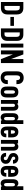

<svg xmlns="http://www.w3.org/2000/svg" viewBox="2560 -3300 748 5909"><g transform="rotate(90 2934.5 -346.0)"><path d="M42 -689.9H232.9Q319.8 -689.9 372.6 -640.1Q424.8 -590.8 424.8 -492.2V-198.2Q424.8 -100.6 370.1 -50.3Q315.4 0 227.1 0H42ZM230 -109.9Q265.1 -109.9 283.7 -137.2Q301.8 -164.1 301.8 -211.9V-471.2Q301.8 -524.4 284.2 -551.3Q265.6 -579.1 230 -579.1H164.1V-109.9Z M501 -400.9H775.9V-291H501Z M855.5 -689.9H1046.4Q1133.3 -689.9 1186 -640.1Q1238.3 -590.8 1238.3 -492.2V-198.2Q1238.3 -100.6 1183.6 -50.3Q1128.9 0 1040.5 0H855.5ZM1043.5 -109.9Q1078.6 -109.9 1097.2 -137.2Q1115.2 -164.1 1115.2 -211.9V-471.2Q1115.2 -524.4 1097.7 -551.3Q1079.1 -579.1 1043.5 -579.1H977.5V-109.9Z M1322.3 -689.9H1444.3V0H1322.3Z M1922.4 -689.9V0H1799.3L1655.3 -368.2V0H1532.2V-689.9H1655.3L1799.3 -306.2V-689.9Z M2176.8 -189.9V-501Q2176.8 -599.1 2231.4 -649.4Q2286.6 -700.2 2376.5 -700.2Q2462.4 -700.2 2515.6 -649.9Q2568.8 -599.6 2568.8 -498V-477.1H2445.8V-497.1Q2445.8 -543.9 2426.3 -566.4Q2406.7 -588.9 2373.5 -588.9Q2335 -588.9 2317.4 -562Q2299.8 -535.2 2299.8 -481V-204.1Q2299.8 -103 2373.5 -103Q2406.2 -103 2426.3 -126Q2445.8 -148.4 2445.8 -193.8V-211.9H2567.9V-192.9Q2567.9 -92.8 2512.2 -42.5Q2457 7.8 2369.6 7.8Q2280.3 7.8 2228.5 -42.5Q2176.8 -92.8 2176.8 -189.9Z M2687.5 -37.1Q2644.5 -81.5 2644.5 -183.1V-345.2Q2644.5 -446.8 2687.5 -491.2Q2731 -536.1 2812.5 -536.1Q2894.5 -536.1 2937 -491.2Q2979.5 -446.3 2979.5 -345.2V-183.1Q2979.5 -82 2937 -37.1Q2894.5 7.8 2812.5 7.8Q2731 7.8 2687.5 -37.1ZM2850.6 -116.7Q2863.3 -136.2 2863.3 -182.1V-346.2Q2863.3 -392.1 2850.6 -411.6Q2837.4 -432.1 2811.5 -432.1Q2786.6 -432.1 2773.4 -411.6Q2760.3 -391.1 2760.3 -346.2V-182.1Q2760.3 -137.2 2773.4 -116.7Q2786.6 -96.2 2811.5 -96.2Q2837.4 -96.2 2850.6 -116.7Z M3058.1 -527.8H3168.9V-488.8Q3206.5 -536.1 3257.3 -536.1Q3386.2 -536.1 3386.2 -377V0H3270V-376Q3270 -402.3 3256.3 -417.5Q3243.2 -432.1 3222.2 -432.1Q3200.2 -432.1 3187 -417.5Q3174.3 -403.3 3174.3 -376V0H3058.1Z M3500.5 -33.2Q3464.8 -74.7 3464.8 -163.1V-365.2Q3464.8 -454.6 3499 -495.1Q3533.2 -536.1 3591.8 -536.1Q3621.1 -536.1 3643.6 -522.9Q3667 -509.3 3680.7 -485.8V-689.9H3795.9V0H3684.6V-37.1Q3646.5 7.8 3593.8 7.8Q3535.6 7.8 3500.5 -33.2ZM3682.6 -182.1V-346.2Q3682.6 -392.1 3669.9 -411.6Q3656.7 -432.1 3630.9 -432.1Q3605.5 -432.1 3593.3 -411.6Q3580.6 -390.6 3580.6 -346.2V-182.1Q3580.6 -136.2 3593.3 -116.2Q3606 -96.2 3631.8 -96.2Q3682.6 -96.2 3682.6 -182.1Z M3990.2 -223.1V-174.8Q3990.2 -94.2 4042.5 -94.2Q4093.3 -94.2 4093.3 -161.1V-166H4205.6V-160.2Q4205.6 -77.6 4163.6 -34.7Q4121.6 7.8 4042.5 7.8Q3961.9 7.8 3918.5 -40Q3874.5 -88.4 3874.5 -199.2V-328.1Q3874.5 -436.5 3916 -485.8Q3958 -536.1 4039.6 -536.1Q4120.6 -536.1 4165 -484.9Q4209.5 -434.1 4209.5 -328.1V-223.1ZM3990.2 -346.2V-307.1H4093.3V-346.2Q4093.3 -392.1 4080.6 -411.6Q4067.4 -432.1 4041.5 -432.1Q4016.6 -432.1 4003.4 -411.6Q3990.2 -391.1 3990.2 -346.2Z M4288.1 -527.8H4398.9V-488.8Q4436.5 -536.1 4487.3 -536.1Q4616.2 -536.1 4616.2 -377V0H4500V-376Q4500 -402.3 4486.3 -417.5Q4473.1 -432.1 4452.1 -432.1Q4430.2 -432.1 4417 -417.5Q4404.3 -403.3 4404.3 -376V0H4288.1Z M4731.9 -34.7Q4686.5 -77.6 4686.5 -151.9V-158.2H4798.8V-151.9Q4798.8 -123 4814 -105.5Q4828.6 -88.9 4856 -88.9Q4881.8 -88.9 4895 -103.5Q4908.7 -118.7 4908.7 -146Q4908.7 -167 4896 -182.6Q4882.8 -198.7 4856.9 -210L4796.9 -235.8Q4735.8 -261.7 4712.9 -296.9Q4689.9 -332.5 4689.9 -384.8Q4689.9 -449.7 4734.9 -493.2Q4779.3 -536.1 4852.5 -536.1Q4926.3 -536.1 4970.7 -493.2Q5015.6 -449.7 5015.6 -380.9V-371.1H4903.8V-377Q4903.8 -407.2 4889.6 -423.8Q4875.5 -439.9 4851.6 -439.9Q4828.6 -439.9 4815.4 -426.8Q4801.8 -413.1 4801.8 -390.1Q4801.8 -368.2 4811.5 -355Q4822.3 -340.8 4849.6 -329.1L4914.6 -300.8Q4971.7 -275.9 4996.6 -240.7Q5022 -205.1 5022 -147.9Q5022 -79.1 4976.1 -35.6Q4930.2 7.8 4853.5 7.8Q4776.9 7.8 4731.9 -34.7Z M5202.1 -223.1V-174.8Q5202.1 -94.2 5254.4 -94.2Q5305.2 -94.2 5305.2 -161.1V-166H5417.5V-160.2Q5417.5 -77.6 5375.5 -34.7Q5333.5 7.8 5254.4 7.8Q5173.8 7.8 5130.4 -40Q5086.4 -88.4 5086.4 -199.2V-328.1Q5086.4 -436.5 5127.9 -485.8Q5169.9 -536.1 5251.5 -536.1Q5332.5 -536.1 5377 -484.9Q5421.4 -434.1 5421.4 -328.1V-223.1ZM5202.1 -346.2V-307.1H5305.2V-346.2Q5305.2 -392.1 5292.5 -411.6Q5279.3 -432.1 5253.4 -432.1Q5228.5 -432.1 5215.3 -411.6Q5202.1 -391.1 5202.1 -346.2Z M5532.7 -33.2Q5497.1 -74.7 5497.1 -163.1V-365.2Q5497.1 -454.6 5531.2 -495.1Q5565.4 -536.1 5624 -536.1Q5653.3 -536.1 5675.8 -522.9Q5699.2 -509.3 5712.9 -485.8V-689.9H5828.1V0H5716.8V-37.1Q5678.7 7.8 5626 7.8Q5567.9 7.8 5532.7 -33.2ZM5714.8 -182.1V-346.2Q5714.8 -392.1 5702.1 -411.6Q5689 -432.1 5663.1 -432.1Q5637.7 -432.1 5625.5 -411.6Q5612.8 -390.6 5612.8 -346.2V-182.1Q5612.8 -136.2 5625.5 -116.2Q5638.2 -96.2 5664.1 -96.2Q5714.8 -96.2 5714.8 -182.1Z"/></g></svg>

Font: D-DIN Condensed
Style: DINCondensed-Bold
Weight: 700
Width: 3
Designer: Charles Nix
Foundry: Datto Inc.
Version: Version 1.10